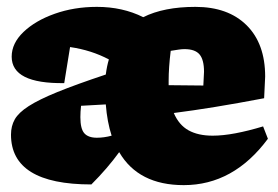

<svg xmlns="http://www.w3.org/2000/svg" viewBox="-20 -525 810 559"><path d="M246 12Q12 12 12 -133Q12 -158 23 -177.5Q34 -197 63.5 -216Q93 -235 147 -257Q201 -279 288 -308Q291 -332 297 -352Q246 -379 184 -388L167 -283Q14 -281 14 -360Q14 -399 48.5 -432Q83 -465 139.5 -485Q196 -505 262 -505Q337 -505 397 -475Q457 -505 549 -505Q644 -505 698 -451.5Q752 -398 752 -302L749 -239Q670 -224 605.5 -213.5Q541 -203 486 -196Q501 -161 529 -145.5Q557 -130 599 -130Q629 -130 666 -137Q703 -144 746 -157L760 -121Q660 14 515 14Q383 14 327 -82Q293 -35 246 12ZM471 -290Q471 -283 471 -277L572 -276L574 -316Q574 -351 561 -366.5Q548 -382 517 -382Q509 -382 499.5 -380.5Q490 -379 477 -377Q471 -328 471 -290ZM214 -184Q214 -150 225.5 -137Q237 -124 262 -124Q283 -124 305 -130Q292 -170 288 -221L216 -217Q215 -208 214.5 -200Q214 -192 214 -184Z"/></svg>

Font: Piazzolla Black
Style: Regular
Weight: 900
Designer: Juan Pablo del Peral
Foundry: Huerta Tipografica
Version: Version 1.330